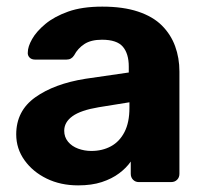

<svg xmlns="http://www.w3.org/2000/svg" viewBox="-20 -550 620 580"><path d="M216 10Q163 10 121 -10.5Q79 -31 54 -66Q29 -101 29 -144Q29 -215 86.5 -256Q144 -297 238 -312L369 -331V-349Q369 -388 351 -409Q333 -430 288 -430Q255 -430 235 -417Q215 -404 204 -383Q196 -370 181 -370H86Q75 -370 69 -376.5Q63 -383 64 -392Q64 -409 77 -432Q90 -455 117 -477.5Q144 -500 186 -515Q228 -530 289 -530Q352 -530 397 -515Q442 -500 469 -473Q496 -446 509 -410.5Q522 -375 522 -334V-25Q522 -14 515 -7Q508 0 497 0H399Q389 0 382 -7Q375 -14 375 -25V-62Q362 -43 340 -26.5Q318 -10 287.5 0Q257 10 216 10ZM256 -94Q289 -94 315 -108Q341 -122 356 -151Q371 -180 371 -224V-241L278 -226Q224 -217 199 -199Q174 -181 174 -155Q174 -136 185.5 -122Q197 -108 216 -101Q235 -94 256 -94Z"/></svg>

Font: Rubik Light SemiBold
Style: Regular
Weight: 600
Version: Version 2.300;gftools[0.9.30]